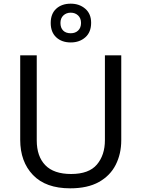

<svg xmlns="http://www.w3.org/2000/svg" viewBox="-20 -1015 771 1045"><path d="M640 -252Q640 -178 610 -118.5Q580 -59 518.5 -24.5Q457 10 362 10Q229 10 159.5 -62.5Q90 -135 90 -254V-714H180V-251Q180 -164 226.5 -116Q273 -68 367 -68Q464 -68 507.5 -119.5Q551 -171 551 -252V-714H640ZM365 -784Q316 -784 286 -812Q256 -840 256 -890Q256 -940 286 -967.5Q316 -995 365 -995Q412 -995 444 -967.5Q476 -940 476 -891Q476 -840 444.5 -812Q413 -784 365 -784ZM365 -834Q390 -834 405.5 -849Q421 -864 421 -890Q421 -916 405 -931Q389 -946 365 -946Q341 -946 325 -931Q309 -916 309 -890Q309 -864 323.5 -849Q338 -834 365 -834Z"/></svg>

Font: Noto Sans Modi
Style: Regular
Weight: 400
Designer: Monotype Design Team
Foundry: Monotype Imaging Inc.
Version: Version 2.003; ttfautohint (v1.8.4.7-5d5b)